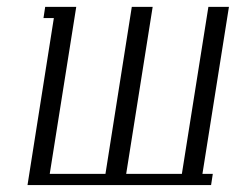

<svg xmlns="http://www.w3.org/2000/svg" viewBox="-20 -532 678 552"><path d="M59.1 0 134.8 -480H105L109.9 -512.2H199.2L123 -32.2H283.2L358.9 -512.2H418.9L342.8 -32.2H502.9L579.1 -512.2H638.2L562 -32.2H591.8L586.9 0Z"/></svg>

Font: Gawaa
Style: Italic
Weight: 400
Designer: T. Christopher White
Version: Version 1.0